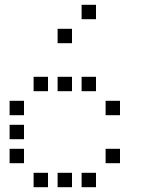

<svg xmlns="http://www.w3.org/2000/svg" viewBox="-20 -800 640 800"><path d="M321 -780Q320 -780 320 -780Q320 -780 320 -779V-721Q320 -720 320 -720Q320 -720 321 -720H379Q380 -720 380 -720Q380 -720 380 -721V-779Q380 -780 380 -780Q380 -780 379 -780ZM221 -680Q220 -680 220 -680Q220 -680 220 -679V-621Q220 -620 220 -620Q220 -620 221 -620H279Q280 -620 280 -620Q280 -620 280 -621V-679Q280 -680 280 -680Q280 -680 279 -680ZM121 -480Q120 -480 120 -480Q120 -480 120 -479V-421Q120 -420 120 -420Q120 -420 121 -420H179Q180 -420 180 -420Q180 -420 180 -421V-479Q180 -480 180 -480Q180 -480 179 -480ZM221 -480Q220 -480 220 -480Q220 -480 220 -479V-421Q220 -420 220 -420Q220 -420 221 -420H279Q280 -420 280 -420Q280 -420 280 -421V-479Q280 -480 280 -480Q280 -480 279 -480ZM321 -480Q320 -480 320 -480Q320 -480 320 -479V-421Q320 -420 320 -420Q320 -420 321 -420H379Q380 -420 380 -420Q380 -420 380 -421V-479Q380 -480 380 -480Q380 -480 379 -480ZM21 -380Q20 -380 20 -380Q20 -380 20 -379V-321Q20 -320 20 -320Q20 -320 21 -320H79Q80 -320 80 -320Q80 -320 80 -321V-379Q80 -380 80 -380Q80 -380 79 -380ZM421 -380Q420 -380 420 -380Q420 -380 420 -379V-321Q420 -320 420 -320Q420 -320 421 -320H479Q480 -320 480 -320Q480 -320 480 -321V-379Q480 -380 480 -380Q480 -380 479 -380ZM21 -280Q20 -280 20 -280Q20 -280 20 -279V-221Q20 -220 20 -220Q20 -220 21 -220H79Q80 -220 80 -220Q80 -220 80 -221V-279Q80 -280 80 -280Q80 -280 79 -280ZM21 -180Q20 -180 20 -180Q20 -180 20 -179V-121Q20 -120 20 -120Q20 -120 21 -120H79Q80 -120 80 -120Q80 -120 80 -121V-179Q80 -180 80 -180Q80 -180 79 -180ZM421 -180Q420 -180 420 -180Q420 -180 420 -179V-121Q420 -120 420 -120Q420 -120 421 -120H479Q480 -120 480 -120Q480 -120 480 -121V-179Q480 -180 480 -180Q480 -180 479 -180ZM121 -80Q120 -80 120 -80Q120 -80 120 -79V-21Q120 -20 120 -20Q120 -20 121 -20H179Q180 -20 180 -20Q180 -20 180 -21V-79Q180 -80 180 -80Q180 -80 179 -80ZM221 -80Q220 -80 220 -80Q220 -80 220 -79V-21Q220 -20 220 -20Q220 -20 221 -20H279Q280 -20 280 -20Q280 -20 280 -21V-79Q280 -80 280 -80Q280 -80 279 -80ZM321 -80Q320 -80 320 -80Q320 -80 320 -79V-21Q320 -20 320 -20Q320 -20 321 -20H379Q380 -20 380 -20Q380 -20 380 -21V-79Q380 -80 380 -80Q380 -80 379 -80Z"/></svg>

Font: Doto Medium
Style: Regular
Weight: 500
Monospace: yes
Version: Version 1.000